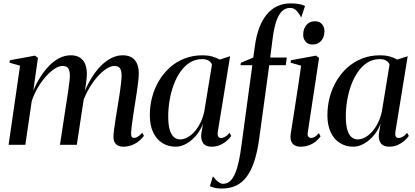

<svg xmlns="http://www.w3.org/2000/svg" viewBox="-20 -834 2390 1106"><path d="M198.5 -500.5 172 -312.5Q189.5 -354 212.8 -390.8Q236 -427.5 263.8 -455.8Q291.5 -484 322.8 -499.8Q354 -515.5 388 -515.5Q421 -515.5 442 -501Q463 -486.5 472.5 -460Q482 -433.5 480 -396.5Q480 -388 477.8 -371Q475.5 -354 472.5 -332.2Q469.5 -310.5 466 -286.5L455 -273Q474.5 -329.5 500.8 -374.2Q527 -419 557 -450.5Q587 -482 620 -498.8Q653 -515.5 686 -515.5Q733.5 -515.5 756.5 -487.8Q779.5 -460 779.5 -412.5Q779.5 -393 776.2 -364.2Q773 -335.5 767.8 -301.5Q762.5 -267.5 757 -232Q752 -199.5 747 -167Q742 -134.5 738.8 -108.5Q735.5 -82.5 735 -68Q735 -52.5 738.8 -46Q742.5 -39.5 751.5 -39.5Q761 -39.5 773.2 -46.2Q785.5 -53 799.5 -69.5L809 -51.5Q798 -36 780.8 -21.8Q763.5 -7.5 740.5 1.8Q717.5 11 688.5 11Q674 11 661.2 5.2Q648.5 -0.5 641 -13Q633.5 -25.5 633.5 -46.5Q633.5 -59 637.2 -88.8Q641 -118.5 647 -155.8Q653 -193 659 -230Q665 -265 669.8 -297.5Q674.5 -330 677.5 -356.5Q680.5 -383 680.5 -398.5Q680.5 -426.5 671.5 -440.2Q662.5 -454 638.5 -454Q618 -454 592 -437.2Q566 -420.5 538.8 -389.2Q511.5 -358 487.2 -314Q463 -270 446.5 -216L466 -287.5Q464 -273 462 -258.8Q460 -244.5 457.5 -230.2Q455 -216 453 -201.5L422.5 0H325.5L360.5 -230Q366.5 -265 371.2 -298.2Q376 -331.5 379.2 -358Q382.5 -384.5 382.5 -398.5Q382.5 -426.5 373.2 -440.2Q364 -454 340 -454Q319 -454 293.5 -437.2Q268 -420.5 242.8 -391.8Q217.5 -363 196.2 -326.2Q175 -289.5 162.5 -250L126 0H29.5L95.5 -455.5L34.5 -473L37 -487L181.5 -513.5Z M1235 -77Q1232 -55.5 1237.2 -47.2Q1242.5 -39 1254 -39Q1263.5 -39 1276.8 -46.2Q1290 -53.5 1302 -69L1312 -51Q1303.5 -38.5 1287.5 -24Q1271.5 -9.5 1249 0.8Q1226.5 11 1198.5 11Q1164 11 1149.5 -10.5Q1135 -32 1140 -66.5L1149.5 -122.5Q1137 -87 1112.5 -56.8Q1088 -26.5 1056.2 -7.8Q1024.5 11 991 11Q949.5 11 915.8 -9.8Q882 -30.5 862.5 -71Q843 -111.5 843 -171Q843 -223 856 -273Q869 -323 894.5 -366.5Q920 -410 957 -443.8Q994 -477.5 1041.8 -496.5Q1089.5 -515.5 1147 -515.5Q1176.5 -515.5 1200.8 -509Q1225 -502.5 1245.5 -491L1305.5 -510ZM1201 -462Q1196 -475.5 1182 -484.5Q1168 -493.5 1145 -493.5Q1105 -493.5 1073.5 -473.5Q1042 -453.5 1018.5 -419.5Q995 -385.5 979.5 -342.8Q964 -300 956.5 -253.8Q949 -207.5 949 -164Q949 -115.5 957.8 -86.2Q966.5 -57 982 -44Q997.5 -31 1017.5 -31Q1038 -31 1059.2 -42.2Q1080.5 -53.5 1099.8 -74.8Q1119 -96 1133.8 -125.5Q1148.5 -155 1156.5 -190.5Z M1448.5 -570.5Q1456.5 -629 1473.8 -674.5Q1491 -720 1517 -751.2Q1543 -782.5 1577.2 -798.5Q1611.5 -814.5 1653 -814.5Q1680 -814.5 1700.2 -811Q1720.5 -807.5 1737 -799.5L1715 -733Q1706.5 -751.5 1690.5 -770Q1674.5 -788.5 1651 -788.5Q1625 -788.5 1605.2 -770.2Q1585.5 -752 1572 -713Q1558.5 -674 1550.5 -612L1536.5 -502.5H1632L1626 -458.5H1531L1472.5 -31Q1462.5 40.5 1445.2 93.8Q1428 147 1402.2 182.2Q1376.5 217.5 1340.8 234.8Q1305 252 1258.5 252Q1235.5 252 1220.5 248.8Q1205.5 245.5 1189 239L1206.5 181.5Q1213.5 191 1223.2 201.2Q1233 211.5 1244 218.2Q1255 225 1264 225Q1292 225 1311.8 202.8Q1331.5 180.5 1345.8 133Q1360 85.5 1370 10L1433.5 -458.5H1365L1368 -472.5L1439 -502.5ZM1711 11Q1693.5 11 1679.2 4Q1665 -3 1658 -19Q1651 -35 1654.5 -62.5Q1656 -71 1660.5 -100Q1665 -129 1671.8 -171.8Q1678.5 -214.5 1686 -263.8Q1693.5 -313 1701.2 -362.8Q1709 -412.5 1714.5 -455.5L1654 -473L1656 -487L1800.5 -513.5L1818 -500.5L1753 -72Q1750 -53 1756.8 -46.2Q1763.5 -39.5 1772 -39.5Q1782.5 -39.5 1792.2 -45Q1802 -50.5 1817 -67L1826.5 -48.5Q1815.5 -32.5 1798.8 -19Q1782 -5.5 1760 2.8Q1738 11 1711 11ZM1780 -577.5Q1754.5 -577.5 1740.5 -594Q1726.5 -610.5 1726.5 -632.5Q1726.5 -668 1744.8 -689.8Q1763 -711.5 1793.5 -711.5Q1821.5 -711.5 1835.2 -694.5Q1849 -677.5 1849 -655.5Q1849 -621 1830.5 -599.2Q1812 -577.5 1780 -577.5Z M2258 -77Q2255 -55.5 2260.2 -47.2Q2265.5 -39 2277 -39Q2286.5 -39 2299.8 -46.2Q2313 -53.5 2325 -69L2335 -51Q2326.5 -38.5 2310.5 -24Q2294.5 -9.5 2272 0.8Q2249.5 11 2221.5 11Q2187 11 2172.5 -10.5Q2158 -32 2163 -66.5L2172.5 -122.5Q2160 -87 2135.5 -56.8Q2111 -26.5 2079.2 -7.8Q2047.5 11 2014 11Q1972.5 11 1938.8 -9.8Q1905 -30.5 1885.5 -71Q1866 -111.5 1866 -171Q1866 -223 1879 -273Q1892 -323 1917.5 -366.5Q1943 -410 1980 -443.8Q2017 -477.5 2064.8 -496.5Q2112.5 -515.5 2170 -515.5Q2199.5 -515.5 2223.8 -509Q2248 -502.5 2268.5 -491L2328.5 -510ZM2224 -462Q2219 -475.5 2205 -484.5Q2191 -493.5 2168 -493.5Q2128 -493.5 2096.5 -473.5Q2065 -453.5 2041.5 -419.5Q2018 -385.5 2002.5 -342.8Q1987 -300 1979.5 -253.8Q1972 -207.5 1972 -164Q1972 -115.5 1980.8 -86.2Q1989.5 -57 2005 -44Q2020.5 -31 2040.5 -31Q2061 -31 2082.2 -42.2Q2103.5 -53.5 2122.8 -74.8Q2142 -96 2156.8 -125.5Q2171.5 -155 2179.5 -190.5Z"/></svg>

Font: Merriweather 144pt
Style: Italic
Weight: 400
Italic angle: -7.8°
Version: Version 2.101